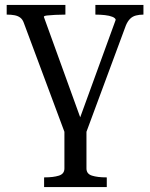

<svg xmlns="http://www.w3.org/2000/svg" viewBox="-20 -532 606 775"><path d="M329 0H240L76 -440Q71 -454 61.5 -461Q52 -468 38.5 -470.5Q25 -473 9 -473H7V-512H244V-473H242Q223 -473 203 -472Q183 -471 170 -469.5Q157 -468 157 -464L309 -44L297 -40L447 -452Q446 -459 434 -464Q422 -469 403.5 -471Q385 -473 366 -473H365V-512H559V-473H558Q543 -473 529 -469.5Q515 -466 505 -456Q495 -446 488 -429ZM240 0H329V148Q329 170 351.5 177Q374 184 409 184H411V223H158V184H160Q195 184 217.5 177Q240 170 240 148Z"/></svg>

Font: Roboto Serif 72pt
Style: Regular
Weight: 400
Designer: Greg Gazdowicz
Foundry: Commercial Type
Version: Version 1.008